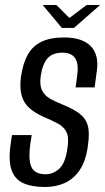

<svg xmlns="http://www.w3.org/2000/svg" viewBox="-20 -742 421 769"><path d="M161 7Q107 7 73 -8.5Q39 -24 26 -62Q13 -100 23 -167L28 -201H107L101 -162Q95 -115 100.5 -89.5Q106 -64 122 -54Q138 -44 162 -44Q193 -44 217.5 -66.5Q242 -89 250 -148Q257 -191 246.5 -212.5Q236 -234 212 -247Q188 -260 150 -276Q120 -290 98 -309Q76 -328 67 -358.5Q58 -389 64 -435Q72 -489 91.5 -523.5Q111 -558 146.5 -575Q182 -592 237 -592Q309 -592 343 -557.5Q377 -523 368 -459L359 -392Q340 -392 320.5 -392Q301 -392 283 -392L289 -438Q296 -485 281.5 -508Q267 -531 230 -531Q190 -531 170 -508Q150 -485 143 -437Q138 -401 148.5 -380Q159 -359 180 -347Q201 -335 229 -324Q271 -307 296.5 -288.5Q322 -270 331 -241Q340 -212 332 -158Q324 -97 299 -60.5Q274 -24 238 -8.5Q202 7 161 7ZM228 -630 151 -722H206L258 -670L327 -722H381L276 -630Z"/></svg>

Font: Alumni Sans Medium
Style: Italic
Weight: 500
Italic angle: -8°
Designer: Robert E. Leuschke
Foundry: Robert E. Leuschke
Version: Version 1.016